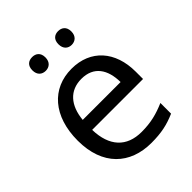

<svg xmlns="http://www.w3.org/2000/svg" viewBox="-207 -849 979 979"><g transform="rotate(-45 282.0 -360.0)"><path d="M145 -681C145 -647 166 -631 192 -631C217 -631 239 -647 239 -681C239 -716 217 -730 192 -730C166 -730 145 -716 145 -681ZM333 -681C333 -647 354 -631 379 -631C404 -631 426 -647 426 -681C426 -716 404 -730 379 -730C354 -730 333 -716 333 -681ZM292 -546C150 -546 55 -440 55 -264C55 -85 160 10 313 10C386 10 434 -1 489 -25V-102C433 -78 385 -65 317 -65C210 -65 149 -130 146 -251H513V-304C513 -450 429 -546 292 -546ZM291 -474C380 -474 420 -412 421 -321H148C157 -417 207 -474 291 -474Z"/></g></svg>

Font: Noto Sans Nandinagari
Style: Regular
Weight: 400
Designer: Ek Type
Foundry: Ek Type
Version: Version 1.002